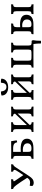

<svg xmlns="http://www.w3.org/2000/svg" viewBox="1671 -2444 945 4327"><g transform="rotate(-90 2143.5 -280.5)"><path d="M606 -502Q606 -480 601 -457Q581 -452 564.5 -435.5Q548 -419 522 -377L345 -106Q304 -43 269.5 -18Q235 7 192 7Q144 7 118 -19Q116 -31 116 -42Q116 -65 121 -83Q161 -75 187 -75Q230 -75 252.5 -89Q275 -103 300 -140Q197 -302 142 -375Q103 -427 85 -441Q67 -455 50 -457Q45 -473 45 -502Q93 -500 156 -500Q195 -500 269 -502Q269 -477 264 -457Q240 -455 230.5 -451Q221 -447 221 -440Q221 -429 244 -398Q303 -316 360 -228Q428 -323 466 -389Q479 -413 479 -426Q479 -451 441 -457Q436 -472 436 -502Q492 -500 523 -500Q562 -500 606 -502Z M1181 -145Q1181 -78 1130 -39Q1079 0 972 0Q825 0 727 2Q727 -29 732 -43Q756 -45 769 -51Q782 -57 787.5 -73Q793 -89 793 -121V-384Q793 -413 787.5 -428Q782 -443 769.5 -449Q757 -455 733 -457Q728 -472 728 -502Q782 -500 883 -500Q1061 -500 1125 -502Q1136 -408 1144 -378Q1127 -367 1099 -367Q1095 -409 1064.5 -433Q1034 -457 957 -457H885V-284Q918 -287 954 -287Q1181 -287 1181 -145ZM1077 -134Q1077 -188 1034 -213.5Q991 -239 941 -239L885 -237V-118Q885 -86 892 -70.5Q899 -55 915.5 -49.5Q932 -44 965 -44Q1021 -44 1049 -67.5Q1077 -91 1077 -134Z M1900 -40Q1905 -28 1905 2Q1837 0 1795 0Q1745 0 1683 2Q1683 -28 1688 -40Q1723 -42 1735.5 -56.5Q1748 -71 1748 -114V-355L1491 -85Q1494 -60 1507 -51Q1520 -42 1550 -40Q1554 -27 1554 2Q1486 0 1444 0Q1394 0 1332 2Q1332 -28 1337 -40Q1362 -42 1374.5 -48Q1387 -54 1392 -69Q1397 -84 1397 -114V-387Q1397 -416 1392 -431Q1387 -446 1374.5 -452Q1362 -458 1337 -460Q1332 -474 1332 -502Q1396 -500 1444 -500Q1484 -500 1554 -502Q1554 -473 1550 -460Q1514 -458 1501.5 -444Q1489 -430 1489 -387V-147L1746 -414Q1743 -439 1730 -448.5Q1717 -458 1687 -460Q1683 -475 1683 -502Q1747 -500 1794 -500Q1835 -500 1905 -502Q1905 -476 1900 -460Q1864 -458 1852 -444Q1840 -430 1840 -387V-114Q1840 -71 1852.5 -56.5Q1865 -42 1900 -40Z M2625 -40Q2630 -28 2630 2Q2562 0 2520 0Q2470 0 2408 2Q2408 -28 2413 -40Q2448 -42 2460.5 -56.5Q2473 -71 2473 -114V-355L2216 -85Q2219 -60 2232 -51Q2245 -42 2275 -40Q2279 -27 2279 2Q2211 0 2169 0Q2119 0 2057 2Q2057 -28 2062 -40Q2087 -42 2099.5 -48Q2112 -54 2117 -69Q2122 -84 2122 -114V-387Q2122 -416 2117 -431Q2112 -446 2099.5 -452Q2087 -458 2062 -460Q2057 -474 2057 -502Q2121 -500 2169 -500Q2209 -500 2279 -502Q2279 -473 2275 -460Q2239 -458 2226.5 -444Q2214 -430 2214 -387V-147L2471 -414Q2468 -439 2455 -448.5Q2442 -458 2412 -460Q2408 -475 2408 -502Q2472 -500 2519 -500Q2560 -500 2630 -502Q2630 -476 2625 -460Q2589 -458 2577 -444Q2565 -430 2565 -387V-114Q2565 -71 2577.5 -56.5Q2590 -42 2625 -40ZM2154 -718Q2196 -735 2244 -732Q2252 -669 2277.5 -638.5Q2303 -608 2349 -608Q2394 -608 2417 -638.5Q2440 -669 2444 -732Q2452 -733 2469 -733Q2508 -733 2534 -723Q2534 -650 2478.5 -609.5Q2423 -569 2339 -569Q2257 -569 2205.5 -608Q2154 -647 2154 -718Z M3401 -4Q3388 59 3388 168Q3376 172 3358 172Q3340 172 3327 168Q3328 82 3315 1H3271Q3237 0 3115 0H3013Q2854 0 2782 2Q2782 -24 2787 -40Q2823 -42 2835.5 -56Q2848 -70 2848 -113V-386Q2848 -429 2835.5 -443.5Q2823 -458 2787 -460Q2782 -473 2782 -502Q2852 -500 2892 -500Q2943 -500 3005 -502Q3005 -473 3000 -460Q2975 -458 2962.5 -452Q2950 -446 2945 -431Q2940 -416 2940 -386V-116Q2940 -86 2944.5 -71Q2949 -56 2962 -50Q2972 -46 2993 -44.5Q3014 -43 3064 -43Q3114 -43 3135.5 -44.5Q3157 -46 3167 -50Q3179 -55 3184 -71Q3189 -87 3189 -116V-386Q3189 -429 3176.5 -443.5Q3164 -458 3128 -460Q3124 -473 3124 -502Q3192 -500 3234 -500Q3284 -500 3346 -502Q3346 -473 3341 -460Q3316 -458 3303.5 -452Q3291 -446 3286 -431Q3281 -416 3281 -386V-113Q3281 -84 3286 -69Q3291 -54 3303.5 -48Q3316 -42 3341 -40H3386Q3401 -27 3401 -4Z M3974 -157Q3974 -85 3922.5 -42.5Q3871 0 3763 0Q3626 0 3536 2Q3536 -29 3541 -43Q3565 -45 3578 -51Q3591 -57 3596.5 -73Q3602 -89 3602 -121V-384Q3602 -413 3596.5 -428Q3591 -443 3578.5 -449Q3566 -455 3542 -457Q3537 -472 3537 -502Q3589 -500 3662 -500Q3723 -500 3779 -502Q3779 -473 3774 -457Q3730 -455 3712 -437Q3694 -419 3694 -372V-298Q3723 -301 3755 -301Q3974 -301 3974 -157ZM4207 -43Q4211 -28 4211 2Q4143 0 4101 0Q4051 0 3989 2Q3989 -29 3994 -43Q4019 -45 4031.5 -51Q4044 -57 4049 -72Q4054 -87 4054 -117V-384Q4054 -413 4049 -428Q4044 -443 4031.5 -449Q4019 -455 3994 -457Q3989 -472 3989 -502Q4053 -500 4101 -500Q4141 -500 4211 -502Q4211 -471 4207 -457Q4171 -455 4158.5 -441Q4146 -427 4146 -384V-117Q4146 -74 4158.5 -59.5Q4171 -45 4207 -43ZM3868 -146Q3868 -202 3829.5 -227.5Q3791 -253 3747 -253L3694 -251V-118Q3694 -86 3699.5 -70.5Q3705 -55 3719 -49.5Q3733 -44 3761 -44Q3815 -44 3841.5 -71Q3868 -98 3868 -146Z"/></g></svg>

Font: Vollkorn SC
Style: Regular
Weight: 400
Designer: Friedrich Althausen
Foundry: Friedrich Althausen
Version: Version 4.015